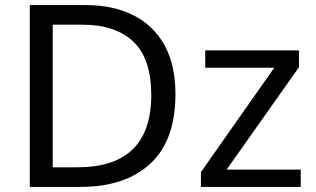

<svg xmlns="http://www.w3.org/2000/svg" viewBox="-20 -734 1240 754"><path d="M669 -364Q669 -183 570.5 -91.5Q472 0 296 0H97V-714H317Q425 -714 504 -674Q583 -634 626 -556.5Q669 -479 669 -364ZM574 -361Q574 -504 503.5 -570.5Q433 -637 304 -637H187V-77H284Q574 -77 574 -361ZM1161 0H769V-58L1057 -468H786V-536H1154V-470L870 -68H1161Z"/></svg>

Font: TSCustom
Style: Regular
Weight: 400
Designer: Monotype Design Team
Foundry: Monotype Imaging Inc.
Version: Version 2.004; ttfautohint (v1.8.3) -l 8 -r 50 -G 200 -x 14 